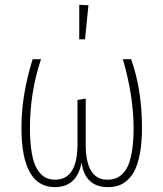

<svg xmlns="http://www.w3.org/2000/svg" viewBox="-20 -765 676 795"><path d="M308.1 -745.1 346.2 -743.2 332 -602.1H308.1ZM522.9 -520Q567.9 -394 567.9 -234.9Q567.9 -178.2 560.3 -135Q552.7 -91.8 540.3 -64.7Q527.8 -37.6 509.3 -20.5Q490.7 -3.4 470.7 3.2Q450.7 9.8 426.8 9.8Q378.9 9.8 351.3 -16.6Q323.7 -43 317.9 -92.8Q298.8 9.8 207 9.8Q68.8 9.8 68.8 -236.8Q68.8 -372.1 115.2 -520H149.9Q104 -383.3 104 -234.9Q104 -174.3 111.6 -131.6Q119.1 -88.9 133.5 -65.2Q147.9 -41.5 166 -31.2Q184.1 -21 208 -21Q300.8 -21 300.8 -168V-351.1L335 -356.9V-167Q335 -21 424.8 -21Q443.4 -21 458.5 -26.4Q473.6 -31.7 488 -45.9Q502.4 -60.1 512 -83.5Q521.5 -106.9 527.3 -144.8Q533.2 -182.6 533.2 -232.9Q533.2 -366.7 488.8 -520Z"/></svg>

Font: Fira Sans Compressed UltraLight
Style: Regular
Weight: 200
Width: 1
Designer: Carrois Corporate & Edenspiekermann AG
Foundry: Carrois Corporate GbR & Edenspiekermann AG
Version: Version 4.203;PS 004.203;hotconv 1.0.88;makeotf.lib2.5.64775